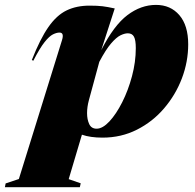

<svg xmlns="http://www.w3.org/2000/svg" viewBox="-112 -547 797 784"><path d="M217.5 201.5 214 217.5H-92L-89 202L-35 184L141 -382.5Q151 -414 131 -414Q119 -414 104 -406.5Q89 -399 69.8 -374.8Q50.5 -350.5 24 -299L18 -302Q52 -388.5 85.8 -436.8Q119.5 -485 160 -504.5Q200.5 -524 253.5 -524Q286 -524 306.5 -521.5Q327 -519 356.5 -512.5L301.5 -342.5Q353 -443.5 408.2 -485.2Q463.5 -527 525 -527Q584.5 -527 620.5 -485Q656.5 -443 656.5 -366Q656.5 -295 630.8 -227.2Q605 -159.5 558.2 -104.8Q511.5 -50 447.2 -17.5Q383 15 306.5 15Q257 15 222.5 3L168.5 184.5ZM251 -138Q243.5 -110.5 243.5 -85Q243.5 -59.5 252.2 -40.5Q261 -21.5 282.5 -21.5Q307 -21.5 334.8 -51.2Q362.5 -81 387 -129.5Q411.5 -178 427 -236Q442.5 -294 442.5 -350.5Q442.5 -383.5 435 -397.2Q427.5 -411 410 -411Q397 -411 380 -402.8Q363 -394.5 341.5 -369.5Q320 -344.5 293.5 -294.5Z"/></svg>

Font: Newsreader Display ExtraBold
Style: Italic
Weight: 800
Italic angle: -17°
Designer: Hugues Gentile
Foundry: Production Type
Version: Version 1.001